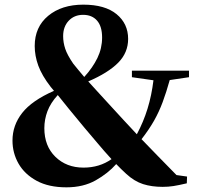

<svg xmlns="http://www.w3.org/2000/svg" viewBox="-20 -781 855 818"><path d="M335.9 -66.9Q403.8 -66.9 455.1 -103Q423.3 -137.7 394.8 -171.9Q366.2 -206.1 339.8 -236.8Q299.3 -285.6 272.7 -318.1Q246.1 -350.6 226.1 -376Q195.3 -342.3 182.1 -307.1Q168.9 -272 168.9 -234.9Q168.9 -158.7 216.1 -112.8Q263.2 -66.9 335.9 -66.9ZM334 -717.8Q296.4 -717.8 272.7 -692.6Q249 -667.5 249 -627Q249 -600.1 257.8 -573.5Q266.6 -546.9 292 -509.8Q302.7 -496.6 313.5 -483.4Q324.2 -470.2 338.9 -453.1Q375 -492.7 395 -533.9Q415 -575.2 415 -621.1Q415 -668.5 393.6 -693.1Q372.1 -717.8 334 -717.8ZM785.2 -452.1 703.1 -439.9Q688.5 -387.7 673.1 -346.2Q657.7 -304.7 636.5 -267.1Q615.2 -229.5 583 -188Q616.7 -152.8 652.3 -116.5Q688 -80.1 731.9 -35.2L776.9 -28.8L775.9 0Q740.7 8.3 718.8 11.7Q696.8 15.1 672.9 15.1Q626.5 15.1 589.6 3.4Q552.7 -8.3 518.1 -40Q506.8 -50.3 496.1 -60.8Q485.4 -71.3 475.1 -82Q440.4 -42.5 387.7 -12.7Q335 17.1 263.2 17.1Q187.5 17.1 136.2 -10.7Q85 -38.6 59.1 -83.7Q33.2 -128.9 33.2 -182.1Q33.2 -247.1 74.5 -299.8Q115.7 -352.5 210 -394L195.8 -411.1Q158.7 -459 143.3 -501Q127.9 -543 127.9 -585Q127.9 -666 185.3 -713.6Q242.7 -761.2 335 -761.2Q427.2 -761.2 476.6 -720.7Q525.9 -680.2 525.9 -615.2Q525.9 -556.6 483.4 -513.7Q440.9 -470.7 356 -434.1Q371.6 -416 393.1 -393.3Q414.6 -370.6 442.9 -338.9Q478 -300.8 507.1 -269Q536.1 -237.3 563 -209Q591.3 -261.7 608.6 -318.1Q626 -374.5 633.8 -439L542 -452.1V-480H785.2Z"/></svg>

Font: Source Han Serif JP Heavy
Style: Regular
Weight: 900
Designer: Ryoko NISHIZUKA  (kana & ideographs); Frank Grießhammer (Latin, Greek & Cyrillic); Wenlong ZHANG  (bopomofo); Sandoll Co
Foundry: Adobe Systems Incorporated
Version: Version 1.001;PS 1.001;hotconv 16.6.54;makeotf.lib2.5.65590